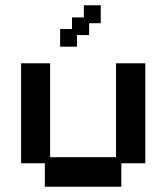

<svg xmlns="http://www.w3.org/2000/svg" viewBox="-20 -696 632 728"><path d="M150 12V-77H60V-456H170V-100H420V-456H531V-77H440V12ZM208 -519V-586H253V-630H298V-676H362V-608H318V-563H272V-519Z"/></svg>

Font: Pixelify Sans Medium
Style: Regular
Weight: 500
Designer: Stefie Justprince
Foundry: Typecalism Foundryline
Version: Version 1.000;February 13, 2025;FontCreator 15.0.0.3015 64-b